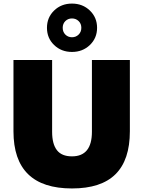

<svg xmlns="http://www.w3.org/2000/svg" viewBox="-20 -1040 798 1072"><path d="M481.7 -788.6Q441.4 -750 381.8 -750Q322.3 -750 282.2 -788.6Q242.2 -827.1 242.2 -884.8Q242.2 -942.4 282.2 -981.2Q322.3 -1020 381.8 -1020Q441.4 -1020 481.7 -981.2Q522 -942.4 522 -884.8Q522 -827.1 481.7 -788.6ZM345 -846.9Q359.9 -832 381.8 -832Q403.8 -832 418.9 -846.9Q434.1 -861.8 434.1 -884.8Q434.1 -907.7 418.9 -922.4Q403.8 -937 381.8 -937Q359.9 -937 345 -922.4Q330.1 -907.7 330.1 -884.8Q330.1 -861.8 345 -846.9ZM381.8 12.2Q55.2 12.2 55.2 -307.1V-705.1H271V-304.2Q271 -235.8 297.9 -201.4Q324.7 -167 381.8 -167Q493.2 -167 493.2 -304.2V-705.1H705.1V-307.1Q705.1 -147 625 -67.4Q544.9 12.2 381.8 12.2Z"/></svg>

Font: Mulish ExtraBlack
Style: Regular
Weight: 1000
Designer: Vernon Adams
Foundry: Vernon Adams
Version: Version 3.603; ttfautohint (v1.8.3)